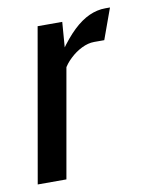

<svg xmlns="http://www.w3.org/2000/svg" viewBox="-65 -556 457 603"><g transform="rotate(-10 163.5 -254.0)"><path d="M7 0 93 -489.5H171.5L161 -354.5L98.5 0ZM156 -340.5 157.5 -398.5Q184 -436.5 209.5 -460.8Q235 -485 260.5 -496.5Q286 -508 312 -508H327L291.5 -410H259Q240 -410 219.2 -399.8Q198.5 -389.5 181.5 -373.2Q164.5 -357 156 -340.5Z"/></g></svg>

Font: Cabin
Style: Italic
Weight: 400
Width: 4
Italic angle: -10°
Designer: Pablo Impallari
Foundry: Pablo Impallari. http://www.impallari.com Igino Marini. http://www.ikern.com
Version: Version 3.001